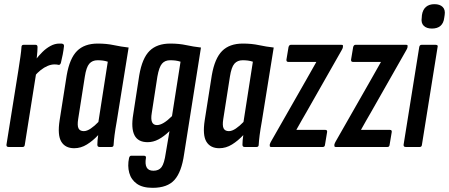

<svg xmlns="http://www.w3.org/2000/svg" viewBox="-20 -705 2154 921"><path d="M21 0Q10 0 11 -11L68 -367Q74 -406 78 -433.5Q82 -461 83 -479Q83 -490 93 -490H151Q160 -490 160 -479Q160 -460 157 -434Q154 -408 152 -391L157 -376L99 -11Q98 0 89 0ZM144 -338 152 -420Q166 -438 183.5 -455.5Q201 -473 222 -484.5Q243 -496 265 -496Q270 -496 274 -496Q278 -496 282 -494Q287 -492 287 -484Q285 -465 281 -444Q277 -423 272 -403Q268 -392 260 -394Q256 -395 252 -395.5Q248 -396 241 -396Q226 -396 209 -389Q192 -382 175.5 -369Q159 -356 144 -338Z M336 6Q293 6 274 -25.5Q255 -57 266 -128L300 -344Q314 -425 349.5 -460.5Q385 -496 449 -496Q491 -496 526 -488.5Q561 -481 597 -477L540 -123Q533 -84 529.5 -57Q526 -30 525 -11Q525 0 515 0H457Q447 0 447 -11Q447 -20 448 -32Q449 -44 451 -57Q426 -30 397 -12Q368 6 336 6ZM382 -76Q397 -76 415.5 -88.5Q434 -101 452 -120L497 -409Q485 -413 473 -414.5Q461 -416 448 -416Q423 -416 408.5 -399.5Q394 -383 387 -338L355 -134Q350 -103 356.5 -89.5Q363 -76 382 -76Z M797 -496Q839 -496 873.5 -488.5Q908 -481 944 -477L863 35Q851 120 817 158Q783 196 712 196Q664 196 636.5 176.5Q609 157 600 124Q591 91 599 53Q602 42 609 42H670Q682 42 680 53Q675 82 683.5 98Q692 114 716 114Q742 114 755 96.5Q768 79 775 30L793 -76Q766 -50 740.5 -36.5Q715 -23 688 -23Q642 -23 625 -56.5Q608 -90 619 -156L648 -344Q662 -426 697.5 -461Q733 -496 797 -496ZM733 -105Q762 -105 805 -148L846 -409Q834 -413 822 -414.5Q810 -416 796 -416Q771 -416 757 -399.5Q743 -383 735 -338L708 -163Q698 -105 733 -105Z M1032 6Q989 6 970 -25.5Q951 -57 962 -128L996 -344Q1010 -425 1045.5 -460.5Q1081 -496 1145 -496Q1187 -496 1222 -488.5Q1257 -481 1293 -477L1236 -123Q1229 -84 1225.5 -57Q1222 -30 1221 -11Q1221 0 1211 0H1153Q1143 0 1143 -11Q1143 -20 1144 -32Q1145 -44 1147 -57Q1122 -30 1093 -12Q1064 6 1032 6ZM1078 -76Q1093 -76 1111.5 -88.5Q1130 -101 1148 -120L1193 -409Q1181 -413 1169 -414.5Q1157 -416 1144 -416Q1119 -416 1104.5 -399.5Q1090 -383 1083 -338L1051 -134Q1046 -103 1052.5 -89.5Q1059 -76 1078 -76Z M1280 0Q1273 0 1274 -8V-12Q1276 -19 1280 -26L1450 -324Q1462 -345 1473.5 -365.5Q1485 -386 1497 -407V-408Q1479 -408 1465 -408Q1451 -408 1435 -408H1363Q1353 -408 1354 -419L1364 -479Q1367 -490 1375 -490H1618Q1627 -490 1625 -483V-479Q1624 -472 1617 -461L1451 -169Q1439 -148 1426.5 -126.5Q1414 -105 1402 -83V-82Q1417 -82 1430 -82Q1443 -82 1458 -82H1540Q1551 -82 1549 -71L1539 -11Q1538 0 1529 0Z M1590 0Q1583 0 1584 -8V-12Q1586 -19 1590 -26L1760 -324Q1772 -345 1783.5 -365.5Q1795 -386 1807 -407V-408Q1789 -408 1775 -408Q1761 -408 1745 -408H1673Q1663 -408 1664 -419L1674 -479Q1677 -490 1685 -490H1928Q1937 -490 1935 -483V-479Q1934 -472 1927 -461L1761 -169Q1749 -148 1736.5 -126.5Q1724 -105 1712 -83V-82Q1727 -82 1740 -82Q1753 -82 1768 -82H1850Q1861 -82 1859 -71L1849 -11Q1848 0 1839 0Z M1926 0Q1915 0 1916 -11L1991 -479Q1993 -490 2002 -490H2070Q2075 -490 2078 -487.5Q2081 -485 2079 -479L2004 -11Q2003 0 1994 0ZM2052 -568Q2026 -568 2012.5 -581.5Q1999 -595 2003 -620L2004 -633Q2008 -659 2023.5 -672Q2039 -685 2064 -685Q2090 -685 2103.5 -671.5Q2117 -658 2113 -633L2111 -620Q2108 -594 2093 -581Q2078 -568 2052 -568Z"/></svg>

Font: Sofia Sans Extra Condensed SemiBold
Style: Italic
Weight: 600
Italic angle: -9°
Designer: Botio Nikoltchev, Ani Petrova
Foundry: lettersoup
Version: Version 4.101